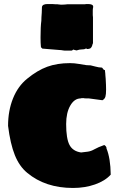

<svg xmlns="http://www.w3.org/2000/svg" viewBox="-20 -904 584 952"><path d="M497 -185Q508 -178 508 -170V-168Q528 -119 529 -38Q501 -7 451 10.5Q401 28 342 28Q205 28 115 -47Q76 -79 53.5 -135Q31 -191 20 -280Q20 -355 44.5 -416Q69 -477 115 -514Q165 -555 214 -573Q263 -591 327 -591Q340 -591 349 -590Q358 -589 371 -587Q384 -585 408 -581Q412 -581 417 -580.5Q422 -580 429 -580L453 -574Q471 -569 484 -569Q487 -569 488 -566Q490 -565 490.5 -563.5Q491 -562 492 -561Q495 -557 498 -557H500L502 -540Q502 -537 502.5 -531Q503 -525 504 -514Q505 -496 505.5 -483.5Q506 -471 506 -460Q506 -435 502.5 -424Q499 -413 488 -407L421 -416H410Q401 -416 399 -416.5Q397 -417 394.5 -417.5Q392 -418 381 -417L380 -416Q349 -416 328.5 -380.5Q308 -345 308 -289Q308 -217 324.5 -185.5Q341 -154 382 -148L415 -152Q431 -154 448.5 -164Q466 -174 497 -185ZM335 -653H310Q296 -653 293 -654Q288 -655 283.5 -655.5Q279 -656 275 -656L190 -663L183 -670Q182 -678 181.5 -691.5Q181 -705 181 -718Q181 -773 185 -801Q185 -809 185.5 -818.5Q186 -828 187 -840L188 -869Q190 -884 216 -884Q229 -884 238.5 -884Q248 -884 253 -883Q268 -883 271 -882Q276 -881 280.5 -881Q285 -881 290 -881Q295 -881 301.5 -881.5Q308 -882 316 -883H402Q404 -884 416 -884Q442 -884 442 -871V-869Q441 -864 440.5 -860.5Q440 -857 440 -853V-829Q440 -821 441 -818V-690Q440 -689 440 -687.5Q440 -686 439 -685Q438 -684 438 -682Q438 -680 437 -678Q434 -668 426 -663Q422 -663 421 -662Q419 -661 412 -661Q410 -661 410 -663H405L398 -660L375 -658Q372 -658 371 -657Q370 -656 367 -656L360 -654Q359 -654 357 -654.5Q355 -655 351 -656Q348 -656 347 -657Q346 -658 343 -658Q341 -658 341 -656Z"/></svg>

Font: Sigmar
Style: Regular
Weight: 400
Designer: Vernon Adams
Foundry: Vernon Adams
Version: Version 1.000; ttfautohint (v1.8.4.7-5d5b);gftools[0.9.24]